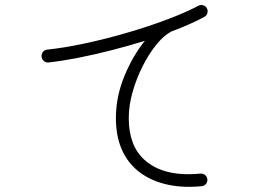

<svg xmlns="http://www.w3.org/2000/svg" viewBox="-20 -757 1040 762"><path d="M780 -18Q698 -10 631.5 -27.5Q565 -45 520 -85Q440 -157 440 -288Q440 -373 473.5 -454.5Q507 -536 555 -595Q490 -575 422 -557.5Q354 -540 290 -527.5Q226 -515 172 -509Q162 -508 154 -515Q146 -522 145 -532Q144 -543 150.5 -551Q157 -559 167 -560Q234 -567 316 -584.5Q398 -602 482.5 -626.5Q567 -651 641.5 -679Q716 -707 767 -734Q776 -739 786.5 -736Q797 -733 801 -724Q806 -715 803 -705Q800 -695 791 -690Q765 -676 731.5 -661Q698 -646 660 -632Q631 -617 601.5 -581Q572 -545 547 -496Q522 -447 506.5 -393Q491 -339 491 -288Q491 -179 553 -123Q629 -54 775 -68Q786 -69 794 -62.5Q802 -56 803 -45Q804 -35 797.5 -27Q791 -19 780 -18Z"/></svg>

Font: Zen Kurenaido
Style: Regular
Weight: 400
Designer: Yoshimichi Ohira
Foundry: Positype
Version: Version 1.001